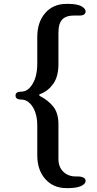

<svg xmlns="http://www.w3.org/2000/svg" viewBox="-20 -819 501 989"><path d="M172 -20V-171Q172 -232 148 -269Q124 -306 90 -306Q60 -306 60 -327Q60 -347 90 -347Q124 -347 148 -387Q172 -427 172 -492V-628Q172 -705 213 -752Q254 -799 322 -799H331Q377 -799 399 -787Q421 -775 421 -760Q421 -751 413.5 -745Q406 -739 391 -739H361Q320 -739 300.5 -718.5Q281 -698 281 -649V-489Q281 -425 254.5 -387.5Q228 -350 188 -335Q182 -334 182 -329Q182 -326 188 -323Q229 -302 255 -269Q281 -236 281 -179V0Q281 41 306 65.5Q331 90 371 90H381Q399 90 410 96Q421 102 421 112Q421 129 397 139.5Q373 150 331 150H322Q255 150 213.5 103.5Q172 57 172 -20Z"/></svg>

Font: Raigarh
Style: Bold
Weight: 700
Designer: jaikishan Patel
Foundry: MagicType
Version: Version 1.000